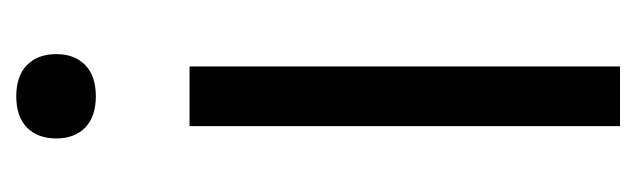

<svg xmlns="http://www.w3.org/2000/svg" viewBox="-300 -502 801 242"><g transform="rotate(-90 101.0 -380.5)"><path d="M63.5 0V-542.6H138.7V0ZM101.1 -660.7Q75.5 -660.7 61.7 -674.1Q48 -687.6 48 -710.5Q48 -733.9 61.7 -747.5Q75.5 -761 101.1 -761Q126.8 -761 140.5 -747.5Q154.3 -733.9 154.3 -710.5Q154.3 -687.6 140.5 -674.1Q126.8 -660.7 101.1 -660.7Z"/></g></svg>

Font: Encode Sans Condensed Thin
Style: Regular
Weight: 100
Width: 3
Designer: Multiple Designers
Foundry: Impallari Type
Version: Version 3.002